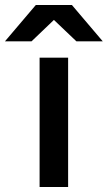

<svg xmlns="http://www.w3.org/2000/svg" viewBox="-104 -752 433 772"><path d="M55.2 0V-520H169.9V0ZM-84 -585.9 40 -731.9H185.1L309.1 -585.9H203.1L112.8 -671.9L22.9 -585.9Z"/></svg>

Font: Aspekta 550
Style: Regular
Weight: 550
Designer: Ivo Dolenc
Version: Version 2.000